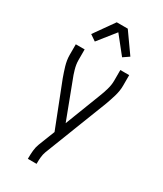

<svg xmlns="http://www.w3.org/2000/svg" viewBox="-237 -843 973 1146"><g transform="rotate(30 250.0 -270.5)"><path d="M160 215V208Q160 183 162.5 157.5Q165 132 174 109L218 -3L100 -305Q94 -322 88 -339.5Q82 -357 77 -374.5Q72 -392 69 -410Q66 -428 66 -447V-520H127V-447Q127 -431 129.5 -415.5Q132 -400 136.5 -384.5Q141 -369 146 -354Q151 -339 157 -325L249 -82L343 -325Q349 -340 354 -354.5Q359 -369 363.5 -384.5Q368 -400 370.5 -415.5Q373 -431 373 -447V-520H434V-447Q434 -428 431 -410Q428 -392 423 -374.5Q418 -357 412 -339.5Q406 -322 400 -305L231 129Q224 148 222 168Q220 188 220 208V215ZM156 -591 115 -619 212 -756H288L385 -619L344 -591L250 -709Z"/></g></svg>

Font: Iosevka Term Curly Light
Style: Regular
Weight: 300
Designer: Belleve Invis
Foundry: Belleve Invis
Version: Version 32.3.0